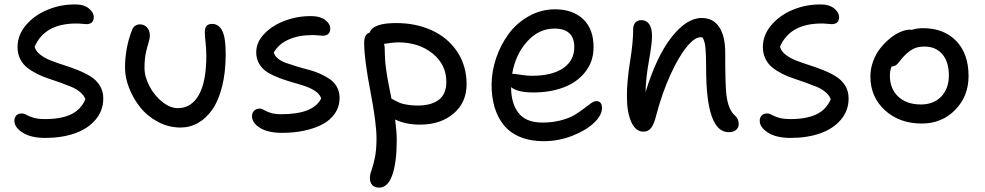

<svg xmlns="http://www.w3.org/2000/svg" viewBox="-20 -585 4443 866"><path d="M184.1 37.1Q120.1 37.1 82.5 13.4Q44.9 -10.3 44.9 -40Q44.9 -54.7 53.5 -64Q62 -73.2 78.1 -73.2Q88.4 -73.2 99.4 -66.9Q110.4 -60.5 130.4 -54.2Q150.4 -47.9 183.1 -47.9Q255.9 -47.9 300.3 -69.1Q344.7 -90.3 365.2 -137.2Q358.9 -154.8 342 -169.2Q325.2 -183.6 302.7 -192.9Q280.3 -202.1 252.9 -212.2Q225.6 -222.2 198.7 -230.7Q171.9 -239.3 146.5 -252.2Q121.1 -265.1 101.8 -280.5Q82.5 -295.9 70.8 -319.6Q59.1 -343.3 59.1 -373Q59.1 -427.2 97.7 -472.4Q136.2 -517.6 197 -542Q257.8 -566.4 324.2 -564.9Q359.4 -564.5 381.1 -546.6Q402.8 -528.8 402.8 -507.8Q402.8 -476.1 369.1 -476.1Q365.7 -476.1 351.3 -477.5Q336.9 -479 324.2 -479Q181.2 -479 136.2 -374Q141.6 -354 161.6 -338.4Q181.6 -322.8 209.2 -312Q236.8 -301.3 269 -291Q301.3 -280.8 332.3 -268.3Q363.3 -255.9 388.9 -240Q414.6 -224.1 430.2 -199Q445.8 -173.8 445.8 -141.1Q445.8 -85.4 410.2 -44.2Q374.5 -2.9 315.9 17.1Q257.3 37.1 184.1 37.1Z M793.9 -9.8Q739.7 -9.8 691.4 -35.9Q643.1 -62 611.6 -102.1Q580.1 -142.1 562 -189Q543.9 -235.8 543.9 -278.8Q543.9 -369.1 575.7 -450.2Q579.6 -460.9 588.9 -468Q598.1 -475.1 610.8 -475.1Q630.9 -475.1 643.3 -461.2Q655.8 -447.3 655.8 -424.8Q655.8 -410.2 649.9 -392.3Q644 -374.5 637.9 -346.4Q631.8 -318.4 631.8 -278.8Q631.8 -238.3 654.5 -195.6Q677.2 -152.8 712.6 -125Q748 -97.2 781.7 -97.2Q843.3 -97.2 877 -157Q910.6 -216.8 910.6 -334Q910.6 -362.8 907.2 -393.6Q903.8 -424.3 903.8 -439Q903.8 -457.5 911.1 -467.3Q918.5 -477.1 937 -477.1Q966.8 -477.1 982.4 -446Q998 -415 998 -342.8Q998 -260.7 982.2 -196.5Q966.3 -132.3 938.5 -92Q910.6 -51.8 874 -30.8Q837.4 -9.8 793.9 -9.8Z M1252 14.2Q1188.5 14.2 1152.6 -8.3Q1116.7 -30.8 1116.7 -61Q1116.7 -75.7 1126 -85.4Q1135.3 -95.2 1151.9 -95.2Q1160.6 -95.2 1170.7 -88.9Q1180.7 -82.5 1199.7 -76.2Q1218.8 -69.8 1249 -69.8Q1393.6 -69.8 1428.7 -141.1Q1422.9 -159.2 1403.6 -172.9Q1384.3 -186.5 1358.2 -195.6Q1332 -204.6 1301.5 -213.1Q1271 -221.7 1241.9 -232.4Q1212.9 -243.2 1189 -257.3Q1165 -271.5 1150.4 -294.9Q1135.7 -318.4 1135.7 -349.1Q1135.7 -395.5 1173.6 -434.1Q1211.4 -472.7 1269.3 -493.2Q1327.1 -513.7 1387.7 -512.2Q1425.3 -511.7 1447.5 -494.4Q1469.7 -477.1 1469.7 -456.1Q1469.7 -440.9 1460.9 -432.4Q1452.1 -423.8 1436 -423.8Q1431.2 -423.8 1416.5 -425.3Q1401.9 -426.8 1388.7 -426.8Q1327.1 -426.8 1282 -406.7Q1236.8 -386.7 1214.8 -348.1Q1218.8 -333 1233.9 -320.8Q1249 -308.6 1270.5 -301Q1292 -293.5 1318.4 -285.4Q1344.7 -277.3 1371.6 -270.5Q1398.4 -263.7 1423.6 -252.4Q1448.7 -241.2 1468.3 -227.5Q1487.8 -213.9 1499.8 -192.4Q1511.7 -170.9 1511.7 -144Q1511.7 -104.5 1490.7 -73.5Q1469.7 -42.5 1433.3 -23.7Q1397 -4.9 1351.1 4.6Q1305.2 14.2 1252 14.2Z M1690.4 261.2Q1670.9 261.2 1659.7 250.2Q1648.4 239.3 1648.4 216.8Q1648.4 202.6 1655.8 182.6Q1663.1 162.6 1670.7 127Q1678.2 91.3 1678.2 40Q1678.2 -30.3 1650.9 -171.9Q1623.5 -313.5 1622.6 -387.2Q1621.1 -430.7 1647.5 -438Q1661.6 -481 1766.6 -481Q1856.4 -481 1928.2 -448Q2000 -415 2042.2 -351.8Q2084.5 -288.6 2084.5 -205.1Q2084.5 -123 2025.9 -73Q1967.3 -22.9 1874.5 -22.9Q1810.5 -22.9 1762.2 -45.9Q1769.5 9.8 1769.5 45.9Q1769.5 147.5 1749.5 204.3Q1729.5 261.2 1690.4 261.2ZM1715.3 -362.8Q1715.3 -348.1 1716.1 -332.3Q1716.8 -316.4 1717.8 -304.2Q1718.8 -292 1721.2 -274.9Q1723.6 -257.8 1725.1 -248.3Q1726.6 -238.8 1730 -220Q1733.4 -201.2 1734.9 -194.1Q1736.3 -187 1740.5 -166.3Q1744.6 -145.5 1745.6 -140.1Q1748.5 -138.7 1761.2 -131.8Q1773.9 -125 1783.9 -120.8Q1793.9 -116.7 1815.7 -112.8Q1837.4 -108.9 1864.3 -108.9Q1924.8 -108.9 1959 -134.8Q1993.2 -160.6 1993.2 -215.8Q1993.2 -293.5 1931.2 -343.8Q1869.1 -394 1774.4 -394Q1754.4 -394 1712.4 -387.2Q1715.3 -375.5 1715.3 -362.8Z M2432.1 51.8Q2372.1 51.8 2326.4 33Q2280.8 14.2 2252.9 -20Q2225.1 -54.2 2211.2 -99.9Q2197.3 -145.5 2197.3 -202.1Q2197.3 -262.7 2217.8 -323Q2238.3 -383.3 2274.4 -432.4Q2310.5 -481.4 2365.5 -512.2Q2420.4 -543 2483.4 -543Q2563 -543 2610.1 -498.8Q2657.2 -454.6 2657.2 -372.1Q2657.2 -308.6 2620.8 -261.7Q2584.5 -214.8 2523.7 -191.4Q2462.9 -168 2386.2 -168Q2314 -168 2285.2 -191.9Q2285.2 -118.7 2318.8 -75.4Q2352.5 -32.2 2426.3 -32.2Q2471.7 -32.2 2509.8 -42.2Q2547.9 -52.2 2571.3 -66.4Q2594.7 -80.6 2612.8 -94.7Q2630.9 -108.9 2645 -118.9Q2659.2 -128.9 2669.9 -128.9Q2695.3 -128.9 2695.3 -97.2Q2695.3 -65.9 2659.7 -31.5Q2624 2.9 2561.8 27.3Q2499.5 51.8 2432.1 51.8ZM2294.9 -252Q2301.8 -252 2328.9 -247.6Q2356 -243.2 2379.4 -243.2Q2470.2 -243.2 2520.3 -277.6Q2570.3 -312 2570.3 -372.1Q2570.3 -456.1 2481 -456.1Q2409.7 -456.1 2357.2 -397.2Q2304.7 -338.4 2290 -252Z M3266.6 11.2Q3165 11.2 3165 -273.9Q3165 -339.8 3161.9 -369.9Q3158.7 -399.9 3148.9 -416Q3147.5 -416 3144.3 -416.5Q3141.1 -417 3139.6 -417Q3112.8 -417 3076.9 -373Q3041 -329.1 3003.9 -247.8Q2966.8 -166.5 2940.9 -68.8Q2930.7 -25.9 2917.2 -8.5Q2903.8 8.8 2882.8 8.8Q2846.7 8.8 2827.1 -35.2Q2807.6 -79.1 2807.6 -150.9Q2807.6 -219.2 2821.8 -307.1Q2835.9 -395 2835.9 -454.1Q2835.9 -472.2 2845.7 -483.2Q2855.5 -494.1 2873 -494.1Q2895.5 -494.1 2908.2 -476.1Q2920.9 -458 2920.9 -421.9Q2920.9 -388.7 2907 -311.3Q2893.1 -233.9 2891.6 -168.9Q2940.4 -329.6 3008.5 -416.7Q3076.7 -503.9 3145 -503.9Q3196.8 -503.9 3223.9 -462.9Q3251 -421.9 3251 -349.1Q3251 -202.6 3256.3 -157.7Q3264.6 -90.3 3293.9 -64.9Q3312 -49.3 3312 -25.9Q3312 -9.8 3300.3 0.7Q3288.6 11.2 3266.6 11.2Z M3545.9 37.1Q3481.9 37.1 3444.3 13.4Q3406.7 -10.3 3406.7 -40Q3406.7 -54.7 3415.3 -64Q3423.8 -73.2 3439.9 -73.2Q3450.2 -73.2 3461.2 -66.9Q3472.2 -60.5 3492.2 -54.2Q3512.2 -47.9 3544.9 -47.9Q3617.7 -47.9 3662.1 -69.1Q3706.5 -90.3 3727.1 -137.2Q3720.7 -154.8 3703.9 -169.2Q3687 -183.6 3664.6 -192.9Q3642.1 -202.1 3614.7 -212.2Q3587.4 -222.2 3560.5 -230.7Q3533.7 -239.3 3508.3 -252.2Q3482.9 -265.1 3463.6 -280.5Q3444.3 -295.9 3432.6 -319.6Q3420.9 -343.3 3420.9 -373Q3420.9 -427.2 3459.5 -472.4Q3498 -517.6 3558.8 -542Q3619.6 -566.4 3686 -564.9Q3721.2 -564.5 3742.9 -546.6Q3764.6 -528.8 3764.6 -507.8Q3764.6 -476.1 3731 -476.1Q3727.5 -476.1 3713.1 -477.5Q3698.7 -479 3686 -479Q3543 -479 3498 -374Q3503.4 -354 3523.4 -338.4Q3543.5 -322.8 3571 -312Q3598.6 -301.3 3630.9 -291Q3663.1 -280.8 3694.1 -268.3Q3725.1 -255.9 3750.7 -240Q3776.4 -224.1 3792 -199Q3807.6 -173.8 3807.6 -141.1Q3807.6 -85.4 3772 -44.2Q3736.3 -2.9 3677.7 17.1Q3619.1 37.1 3545.9 37.1Z M4137.7 -27.8Q4036.6 -27.8 3971.2 -87.9Q3905.8 -147.9 3905.8 -240.2Q3905.8 -275.9 3918.5 -309.6Q3931.2 -343.3 3951.2 -368.2Q3971.2 -393.1 3994.9 -412.4Q4018.6 -431.6 4042 -441.4Q4065.4 -451.2 4083.5 -451.2Q4089.8 -451.2 4091.8 -450.2Q4117.7 -458 4141.6 -458Q4237.8 -458 4293.2 -400.1Q4348.6 -342.3 4348.6 -242.2Q4348.6 -150.9 4288.3 -89.4Q4228 -27.8 4137.7 -27.8ZM3993.7 -244.1Q3993.7 -184.6 4031.5 -149.2Q4069.3 -113.8 4133.8 -113.8Q4191.4 -113.8 4225.6 -149.7Q4259.8 -185.5 4259.8 -245.1Q4259.8 -305.7 4230.5 -340.3Q4201.2 -375 4149.4 -375Q4120.6 -375 4100.8 -365.2Q4081.1 -355.5 4060.5 -335Q4051.8 -326.2 4042.7 -314.9Q4033.7 -303.7 4029.3 -298.3Q4024.9 -293 4017.8 -289.1Q4010.7 -285.2 4001.5 -285.2Q3993.7 -265.6 3993.7 -244.1Z"/></svg>

Font: Shantell Sans Irregular
Style: Regular
Weight: 400
Designer: Stephen Nixon, Anya Danilova, Shantell Martin
Foundry: Arrow Type
Version: Version 1.006;[9816181b4]